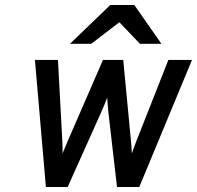

<svg xmlns="http://www.w3.org/2000/svg" viewBox="-20 -752 792 772"><path d="M164.5 0 120.5 -511H213L230.5 -187.5Q231.5 -175 231.5 -159.8Q231.5 -144.5 231.5 -135Q236 -145.5 242.2 -160.8Q248.5 -176 253 -186.5L394 -511H475.5L506.5 -186.5Q508 -171.5 508.8 -158.5Q509.5 -145.5 510 -135Q514 -146.5 518.8 -159.5Q523.5 -172.5 529 -186.5L657 -511H752L540 0H450.5L415.5 -303Q414 -315 413 -331.8Q412 -348.5 411 -359Q407 -348.5 399.5 -330.2Q392 -312 387 -301L252 0ZM261.5 -576 423.5 -732H520L629 -576H542.5L460 -662.5L347 -576Z"/></svg>

Font: Overpass Medium
Style: Italic
Weight: 500
Italic angle: -10°
Designer: Delve Withrington, Dave Bailey, Thomas Jockin
Foundry: Delve Fonts LLC
Version: Version 4.000